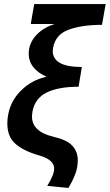

<svg xmlns="http://www.w3.org/2000/svg" viewBox="-20 -756 539 943"><path d="M16 -150Q16 -84 56.5 -49Q97 -14 171 7Q246 28 246 72Q246 102 212 157L316 167Q337 132 349.5 99.5Q362 67 362 30Q362 -11 335.5 -40Q309 -69 244 -84Q137 -109 137 -184Q137 -190 139 -206Q151 -273 209 -301.5Q267 -330 366 -330L382 -427Q308 -427 273.5 -447.5Q239 -468 239 -505Q239 -510 241 -522Q253 -587 318 -610.5Q383 -634 481 -634L499 -736H148L131 -638H248Q189 -619 155 -580Q121 -541 121 -492Q121 -455 144 -426Q167 -397 209 -379Q137 -364 84.5 -312.5Q32 -261 20 -192Q16 -172 16 -150Z"/></svg>

Font: Geom Medium
Style: Italic
Weight: 500
Italic angle: -10°
Version: Version 1.102